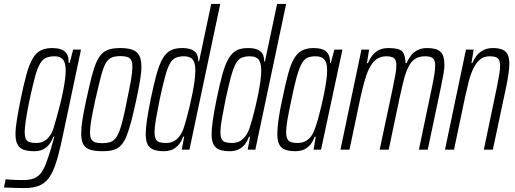

<svg xmlns="http://www.w3.org/2000/svg" viewBox="-66 -763 2625 979"><path d="M59 196Q44 196 27 195.5Q10 195 -8.5 194.5Q-27 194 -46 193L-37 151Q-27 152 -13.5 153Q0 154 16.5 154.5Q33 155 51 155Q83 155 104.5 147.5Q126 140 140.5 122.5Q155 105 167 74.5Q179 44 193 -2Q196 -14 201.5 -32.5Q207 -51 211 -66H206Q197 -41 183 -24.5Q169 -8 151 0Q133 8 110 8Q76 8 55 0.5Q34 -7 23.5 -26Q13 -45 13 -79Q13 -108 20 -151.5Q27 -195 39 -255Q55 -334 69.5 -385.5Q84 -437 101.5 -466Q119 -495 143 -506.5Q167 -518 200 -518Q223 -518 242 -512.5Q261 -507 273 -491Q285 -475 284 -442H289L307 -510H347L256 -79Q243 -16 230.5 30.5Q218 77 203.5 109Q189 141 169.5 160Q150 179 123 187.5Q96 196 59 196ZM118 -34Q141 -34 157.5 -43Q174 -52 187 -69Q200 -86 208 -113Q214 -133 222 -161.5Q230 -190 238.5 -223Q247 -256 254 -290Q261 -324 265 -353Q269 -382 269 -402Q269 -443 255 -459.5Q241 -476 213 -476Q187 -476 169.5 -468.5Q152 -461 138.5 -439Q125 -417 113 -373Q101 -329 85 -255Q73 -197 66.5 -155Q60 -113 60 -92Q60 -67 66 -54.5Q72 -42 85 -38Q98 -34 118 -34Z M458 8Q419 8 394.5 0.5Q370 -7 359 -26.5Q348 -46 348 -82Q348 -111 354.5 -153.5Q361 -196 374 -254Q388 -319 399.5 -365Q411 -411 423.5 -441Q436 -471 452 -487.5Q468 -504 491 -511Q514 -518 546 -518Q585 -518 609 -509.5Q633 -501 644 -480Q655 -459 655 -422Q655 -394 648 -352.5Q641 -311 629 -254Q615 -189 603 -143.5Q591 -98 579 -68.5Q567 -39 551 -22Q535 -5 512.5 1.5Q490 8 458 8ZM455 -33Q477 -33 493 -37.5Q509 -42 521 -55.5Q533 -69 542.5 -93.5Q552 -118 561.5 -157.5Q571 -197 582 -254Q595 -315 602 -355.5Q609 -396 609 -420Q609 -444 603 -456Q597 -468 583.5 -472.5Q570 -477 549 -477Q521 -477 503 -469.5Q485 -462 472.5 -439.5Q460 -417 448.5 -372.5Q437 -328 420 -254Q407 -194 400 -154Q393 -114 393 -89Q393 -66 399.5 -54Q406 -42 419.5 -37.5Q433 -33 455 -33Z M772 8Q739 8 718 0.5Q697 -7 687 -26Q677 -45 677 -79Q677 -108 683.5 -152Q690 -196 702 -255Q718 -334 732.5 -385.5Q747 -437 764.5 -466Q782 -495 805 -506.5Q828 -518 863 -518Q890 -518 908.5 -511Q927 -504 936 -489.5Q945 -475 945 -450H949L1011 -743H1057L900 0H861L873 -66H868Q855 -33 838 -17.5Q821 -2 804 3Q787 8 772 8ZM780 -34Q802 -34 818.5 -42Q835 -50 848 -67Q861 -84 870 -108Q876 -126 884 -154.5Q892 -183 900 -216.5Q908 -250 915 -285Q922 -320 926 -350.5Q930 -381 930 -404Q930 -443 916.5 -459.5Q903 -476 872 -476Q847 -476 830 -468.5Q813 -461 800.5 -439Q788 -417 776 -373Q764 -329 748 -255Q736 -194 729 -154.5Q722 -115 722 -91Q722 -67 728 -54.5Q734 -42 747.5 -38Q761 -34 780 -34Z M1108 8Q1075 8 1054 0.5Q1033 -7 1023 -26Q1013 -45 1013 -79Q1013 -108 1019.5 -152Q1026 -196 1038 -255Q1054 -334 1068.5 -385.5Q1083 -437 1100.5 -466Q1118 -495 1141 -506.5Q1164 -518 1199 -518Q1226 -518 1244.5 -511Q1263 -504 1272 -489.5Q1281 -475 1281 -450H1285L1347 -743H1393L1236 0H1197L1209 -66H1204Q1191 -33 1174 -17.5Q1157 -2 1140 3Q1123 8 1108 8ZM1116 -34Q1138 -34 1154.5 -42Q1171 -50 1184 -67Q1197 -84 1206 -108Q1212 -126 1220 -154.5Q1228 -183 1236 -216.5Q1244 -250 1251 -285Q1258 -320 1262 -350.5Q1266 -381 1266 -404Q1266 -443 1252.5 -459.5Q1239 -476 1208 -476Q1183 -476 1166 -468.5Q1149 -461 1136.5 -439Q1124 -417 1112 -373Q1100 -329 1084 -255Q1072 -194 1065 -154.5Q1058 -115 1058 -91Q1058 -67 1064 -54.5Q1070 -42 1083.5 -38Q1097 -34 1116 -34Z M1443 8Q1410 8 1389 0.5Q1368 -7 1358 -26Q1348 -45 1348 -79Q1348 -108 1354 -152Q1360 -196 1373 -255Q1389 -334 1403 -385.5Q1417 -437 1434.5 -466Q1452 -495 1476 -506.5Q1500 -518 1533 -518Q1556 -518 1575 -512.5Q1594 -507 1605.5 -491Q1617 -475 1617 -442H1621L1639 -510H1680L1571 0H1533L1544 -66H1539Q1526 -33 1509 -17.5Q1492 -2 1475 3Q1458 8 1443 8ZM1451 -34Q1473 -34 1489.5 -42Q1506 -50 1519 -66.5Q1532 -83 1540 -108Q1547 -126 1555 -154Q1563 -182 1571 -215.5Q1579 -249 1586 -283.5Q1593 -318 1597.5 -349.5Q1602 -381 1602 -404Q1602 -443 1588 -459.5Q1574 -476 1543 -476Q1518 -476 1501.5 -468.5Q1485 -461 1472.5 -439Q1460 -417 1447.5 -373Q1435 -329 1420 -255Q1407 -194 1400 -154.5Q1393 -115 1393 -91Q1393 -67 1399.5 -54.5Q1406 -42 1419 -38Q1432 -34 1451 -34Z M1670 0 1777 -510H1816L1805 -441H1810Q1818 -461 1831 -478.5Q1844 -496 1864.5 -507Q1885 -518 1915 -518Q1969 -518 1985 -500.5Q2001 -483 2002 -441H2007Q2016 -462 2029 -479.5Q2042 -497 2063 -507.5Q2084 -518 2112 -518Q2160 -518 2180 -499Q2200 -480 2200 -434Q2200 -413 2195.5 -387.5Q2191 -362 2184 -327L2115 0H2070L2135 -311Q2144 -353 2148.5 -381.5Q2153 -410 2153 -429Q2153 -457 2140.5 -466.5Q2128 -476 2102 -476Q2070 -476 2050 -462.5Q2030 -449 2016.5 -422Q2003 -395 1993 -356Q1983 -317 1972 -266L1916 0H1870L1936 -311Q1945 -353 1950 -382Q1955 -411 1955 -430Q1955 -459 1942 -467.5Q1929 -476 1903 -476Q1872 -476 1850.5 -458.5Q1829 -441 1815 -411Q1801 -381 1791 -343.5Q1781 -306 1772 -266L1716 0Z M2203 0 2310 -510H2349L2338 -441H2342Q2351 -462 2364 -479Q2377 -496 2398 -507Q2419 -518 2448 -518Q2477 -518 2495.5 -510Q2514 -502 2522.5 -485Q2531 -468 2531 -438Q2531 -417 2527 -389Q2523 -361 2516 -325L2447 0H2401L2466 -311Q2474 -352 2479 -380Q2484 -408 2484 -427Q2484 -447 2478.5 -457.5Q2473 -468 2461.5 -472Q2450 -476 2431 -476Q2401 -476 2381 -459Q2361 -442 2347 -412.5Q2333 -383 2323.5 -345.5Q2314 -308 2305 -266L2249 0Z"/></svg>

Font: Saira UltraCondensed Light
Style: Italic
Weight: 300
Width: 1
Italic angle: -12°
Designer: Hector Gatti with collaboration of the Omnibus-Type team
Foundry: Omnibus-Type
Version: Version 1.101